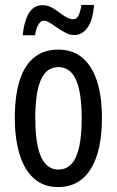

<svg xmlns="http://www.w3.org/2000/svg" viewBox="-20 -748 473 778"><path d="M393 -269Q393 -206 382.5 -155Q372 -104 350 -67Q328 -30 294.5 -10Q261 10 215 10Q171 10 138 -10Q105 -30 83.5 -66.5Q62 -103 51 -154.5Q40 -206 40 -269Q40 -358 59 -420Q78 -482 117.5 -514.5Q157 -547 217 -547Q273 -547 312 -515.5Q351 -484 372 -422.5Q393 -361 393 -269ZM123 -269Q123 -201 133 -154.5Q143 -108 164 -84.5Q185 -61 217 -61Q249 -61 270 -84Q291 -107 301 -153.5Q311 -200 311 -269Q311 -338 301 -384Q291 -430 270 -453Q249 -476 217 -476Q168 -476 145.5 -424.5Q123 -373 123 -269ZM361 -728Q357 -669 335.5 -637.5Q314 -606 281 -606Q263 -606 246 -615Q229 -624 213 -635Q197 -646 183 -655Q169 -664 158 -664Q145 -664 135.5 -648.5Q126 -633 122 -605H72Q74 -629 79.5 -650.5Q85 -672 94 -689.5Q103 -707 117.5 -717Q132 -727 153 -727Q171 -727 187.5 -718.5Q204 -710 219 -698.5Q234 -687 248.5 -678.5Q263 -670 277 -670Q291 -670 298.5 -686Q306 -702 310 -728Z"/></svg>

Font: Noto Sans Display ExtraCondensed
Style: Regular
Weight: 400
Width: 2
Version: Version 2.003